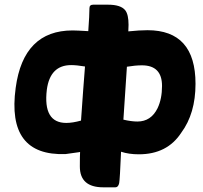

<svg xmlns="http://www.w3.org/2000/svg" viewBox="-20 -800 866 820"><path d="M284 -522Q194 -522 180 -417Q163 -275 263 -275Q290 -275 326 -285Q336 -430 343 -516Q307 -522 284 -522ZM522 -515 507 -289Q541 -281 567 -281Q625 -281 653 -338Q672 -378 672 -433Q672 -521 586 -521Q558 -521 522 -515ZM322 -151 317 -150 260 -142Q7 -133 47 -425Q80 -670 290 -670Q307 -670 357 -667Q362 -736 362 -765Q362 -780 378 -780H441Q496 -780 515 -756Q529 -738 529 -694Q529 -677 528 -666Q576 -671 610 -671Q815 -671 815 -442Q815 -315 754 -233Q694 -141 573 -141Q530 -141 497 -152Q492 -34 489 -18Q485 0 473 0H421Q321 0 321 -89Q321 -135 322 -151Z"/></svg>

Font: PoetsenOne
Style: Regular
Weight: 400
Designer: Rodrigo Fuenzalida, Pablo Impallari
Foundry: Pablo Impallari, Rodrigo Fuenzalida
Version: Version 1.000